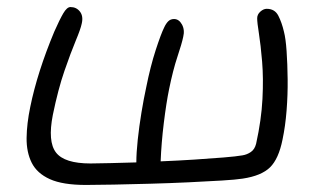

<svg xmlns="http://www.w3.org/2000/svg" viewBox="-20 -516 913 545"><path d="M224 9Q158 9 121.5 -7.5Q85 -24 70 -54Q55 -84 55.5 -124.5Q56 -165 66 -213Q86 -311 134 -426Q149 -460 159.5 -478Q170 -496 180 -496Q197 -496 207 -483Q217 -470 212 -449Q209 -434 195 -400.5Q181 -367 163 -315Q145 -263 130 -190Q115 -114 139 -83Q163 -52 237 -52Q259 -52 293 -53Q327 -54 367 -55Q367 -82 371 -119.5Q375 -157 381.5 -196.5Q388 -236 395 -268Q407 -328 422 -374Q437 -420 446 -438Q451 -449 457.5 -455.5Q464 -462 474 -462Q488 -462 496.5 -446.5Q505 -431 500 -411Q496 -392 483.5 -354.5Q471 -317 460 -263Q452 -224 445 -167Q438 -110 436 -58Q485 -60 531.5 -63Q578 -66 614.5 -69Q651 -72 668 -75Q681 -77 692 -84.5Q703 -92 707 -108Q722 -176 725 -235Q728 -294 724 -341.5Q720 -389 715 -420.5Q710 -452 710 -464Q710 -475 719 -483Q728 -491 737 -491Q760 -491 770 -471.5Q780 -452 786 -426Q791 -407 793.5 -371Q796 -335 796.5 -291Q797 -247 793.5 -202.5Q790 -158 782 -120Q771 -65 746.5 -41Q722 -17 669 -9Q650 -6 609 -3.5Q568 -1 515 1.5Q462 4 406.5 5.5Q351 7 303 8Q255 9 224 9Z"/></svg>

Font: Shantell Sans Normal
Style: Italic
Weight: 300
Italic angle: -11.31°
Designer: Stephen Nixon, Anya Danilova, Shantell Martin
Foundry: Arrow Type
Version: Version 1.008;[a672d596b]